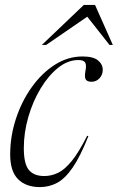

<svg xmlns="http://www.w3.org/2000/svg" viewBox="-20 -752 480 782"><path d="M299.5 -507.5Q256 -507.5 216.2 -475.5Q176.5 -443.5 145 -391Q113.5 -338.5 95.2 -275Q77 -211.5 77 -149Q77 -84 97.8 -59.5Q118.5 -35 160 -35Q189.5 -35 216.8 -48.2Q244 -61.5 272.8 -97Q301.5 -132.5 335 -199L340 -197.5Q307 -114.5 276 -69.5Q245 -24.5 212.5 -7.2Q180 10 142.5 10Q86 10 53.8 -22Q21.5 -54 21.5 -123Q21.5 -197 44.8 -268Q68 -339 109 -396.5Q150 -454 203 -488Q256 -522 316 -522Q360 -522 379.2 -506Q398.5 -490 398.5 -467.5Q398.5 -447.5 385.2 -433.2Q372 -419 353 -419Q335 -419 329.2 -428.5Q323.5 -438 328 -463Q333 -488 326.5 -497.8Q320 -507.5 299.5 -507.5ZM150.5 -569 321.5 -732H367L439.5 -569H426L335.5 -684L168 -569Z"/></svg>

Font: Newsreader Display Light
Style: Italic
Weight: 300
Italic angle: -17°
Designer: Hugues Gentile
Foundry: Production Type
Version: Version 1.001